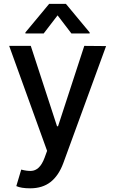

<svg xmlns="http://www.w3.org/2000/svg" viewBox="-20 -787 607 1011"><path d="M138.7 204.6Q91.3 204.6 65.9 192.9L91.8 106Q121.1 113.8 143.6 113Q166 112.3 183.8 95.5Q201.7 78.6 214.8 43.5L228 7.3L28.3 -545.4H142.1L280.3 -122.1H285.6L423.8 -545.4L538.6 -544.4L313 72.8Q288.6 138.2 246.1 171.4Q203.6 204.6 138.7 204.6ZM210 -610.8H113.8V-616.2L238.8 -766.6H327.1L452.1 -616.2V-610.8H356L283.2 -706.1Z"/></svg>

Font: Karasuma Gothic
Style: Regular
Weight: 500
Designer: Rasmus Andersson / Ryoko Nishizuka
Foundry: Genbu
Version: Version 1.00